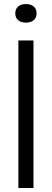

<svg xmlns="http://www.w3.org/2000/svg" viewBox="-20 -943 260 963"><path d="M72.2 0V-740H147.9V0ZM110.1 -829.5Q86 -829.5 71.3 -841.6Q56.7 -853.6 56.7 -875.7Q56.7 -898.4 71.3 -910.5Q86 -922.7 110.1 -922.7Q134.3 -922.7 148.9 -910.5Q163.5 -898.4 163.5 -875.7Q163.5 -853.6 148.9 -841.6Q134.3 -829.5 110.1 -829.5Z"/></svg>

Font: Encode Sans Condensed Thin
Style: Regular
Weight: 100
Width: 3
Designer: Multiple Designers
Foundry: Impallari Type
Version: Version 3.002